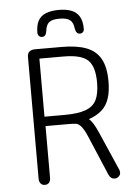

<svg xmlns="http://www.w3.org/2000/svg" viewBox="-54 -803 603 853"><g transform="rotate(-5 247.5 -376.5)"><path d="M137 -252H238Q262 -252 272 -250.5Q282 -249 289 -242Q297 -236 306 -221Q315 -206 323 -186L396 -14Q405 7 423 7Q434 7 441.5 -0.5Q449 -8 449 -17Q449 -21 448 -26Q447 -31 444 -36L372 -201Q360 -228 351 -242.5Q342 -257 332 -266Q367 -278 389.5 -298Q412 -318 422.5 -349.5Q433 -381 433 -426Q433 -489 412.5 -526Q392 -563 349.5 -579.5Q307 -596 239 -596H121Q105 -596 95.5 -589Q86 -582 86 -564V-23Q86 -8 93 0Q100 8 111 8Q124 8 130.5 0Q137 -8 137 -23ZM136 -294V-553H244Q322 -553 352 -525Q382 -497 382 -425Q382 -376 368 -347.5Q354 -319 319.5 -306.5Q285 -294 226 -294ZM177 -672Q180 -700 194 -711Q208 -722 240 -722Q272 -722 286.5 -711Q301 -700 304 -673Q308 -648 325 -648Q334 -648 339 -653.5Q344 -659 344 -668Q344 -701 332.5 -721.5Q321 -742 298 -751.5Q275 -761 240 -761Q206 -761 182.5 -751.5Q159 -742 148 -721.5Q137 -701 137 -668Q137 -660 142.5 -654Q148 -648 156 -648Q165 -648 170 -653.5Q175 -659 177 -672Z"/></g></svg>

Font: Beiruti Light
Style: Regular
Weight: 300
Designer: Arlette Boutros
Foundry: Boutros
Version: Version 1.41